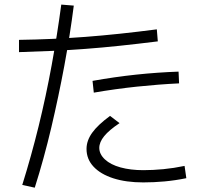

<svg xmlns="http://www.w3.org/2000/svg" viewBox="-20 -826 920 853"><path d="M78.9 -4.4Q118.9 -132.2 151.7 -265.6Q184.4 -398.9 209.4 -535.6Q234.4 -672.2 252.2 -805.6L307.8 -801.1Q291.1 -670 265.6 -532.8Q240 -395.6 207.8 -258.9Q175.6 -122.2 134.4 7.8ZM64.4 -648.9Q141.1 -650 213.9 -653.3Q286.7 -656.7 360 -662.2Q433.3 -667.8 511.7 -676.1Q590 -684.4 676.7 -695.6L681.1 -642.2Q592.2 -631.1 513.3 -622.8Q434.4 -614.4 360.6 -608.9Q286.7 -603.3 213.9 -600Q141.1 -596.7 64.4 -594.4ZM364.4 -164.4Q364.4 -201.1 389.4 -236.1Q414.4 -271.1 468.9 -311.1L511.1 -278.9Q464.4 -247.8 442.8 -221.1Q421.1 -194.4 421.1 -168.9Q421.1 -141.1 446.1 -117.8Q471.1 -94.4 515.6 -82.2Q560 -70 616.7 -70Q658.9 -70 705.6 -74.4Q752.2 -78.9 800 -88.9L807.8 -34.4Q758.9 -24.4 711.1 -20Q663.3 -15.6 616.7 -15.6Q540 -15.6 483.3 -33.9Q426.7 -52.2 395.6 -85.6Q364.4 -118.9 364.4 -164.4ZM391.1 -466.7Q490 -484.4 584.4 -494.4Q678.9 -504.4 773.3 -507.8L775.6 -455.6Q683.3 -451.1 588.3 -441.1Q493.3 -431.1 396.7 -414.4Z"/></svg>

Font: Paperlogy 3 Light
Style: Regular
Weight: 300
Designer: redesigned by Lee Juim, glyphs from Gmarket Sans & Montserrat
Foundry: PT&
Version: Version 1.001